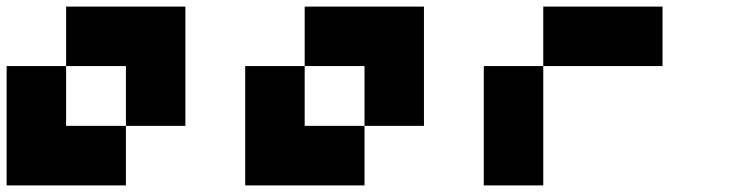

<svg xmlns="http://www.w3.org/2000/svg" viewBox="-20 -560 2202 580"><path d="M360.4 -540Q419.9 -540 540 -540Q540 -419.9 540 -179.7Q480.5 -179.7 360.4 -179.7Q360.4 -240.2 360.4 -360.4Q299.8 -360.4 179.7 -360.4Q179.7 -419.9 179.7 -540Q240.2 -540 360.4 -540ZM179.7 -179.7Q240.2 -179.7 360.4 -179.7Q360.4 -120.1 360.4 0Q299.8 0 179.7 0Q120.1 0 0 0Q0 -120.1 0 -360.4Q59.6 -360.4 179.7 -360.4Q179.7 -299.8 179.7 -179.7Z M1081.1 -540Q1140.6 -540 1260.7 -540Q1260.7 -419.9 1260.7 -179.7Q1201.2 -179.7 1081.1 -179.7Q1081.1 -240.2 1081.1 -360.4Q1020.5 -360.4 900.4 -360.4Q900.4 -419.9 900.4 -540Q960.9 -540 1081.1 -540ZM900.4 -179.7Q960.9 -179.7 1081.1 -179.7Q1081.1 -120.1 1081.1 0Q1020.5 0 900.4 0Q840.8 0 720.7 0Q720.7 -120.1 720.7 -360.4Q780.3 -360.4 900.4 -360.4Q900.4 -299.8 900.4 -179.7Z M1441.4 -360.4Q1501 -360.4 1621.1 -360.4Q1621.1 -240.2 1621.1 0Q1561.5 0 1441.4 0Q1441.4 -120.1 1441.4 -360.4ZM1621.1 -540Q1741.2 -540 1981.4 -540Q1981.4 -480.5 1981.4 -360.4Q1861.3 -360.4 1621.1 -360.4Q1621.1 -419.9 1621.1 -540Z"/></svg>

Font: Pixelfont
Style: 5 px
Weight: 400
Designer: Eugene Lysy
Version: Version 1.0.2 (beta)